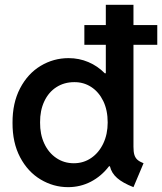

<svg xmlns="http://www.w3.org/2000/svg" viewBox="-20 -772 675 800"><path d="M438 -79.1H434.1Q402.8 -38.1 358.9 -15.1Q314.9 7.8 263.7 7.8Q202.6 7.8 149.2 -24.2Q95.7 -56.2 63.7 -116.9Q31.7 -177.7 32.2 -260.3Q31.7 -342.8 63.7 -404.1Q95.7 -465.3 149.4 -497.6Q203.1 -529.8 265.6 -529.8Q309.6 -529.8 348.1 -513.4Q386.7 -497.1 416.5 -466.8H420.9V-585.4H331.5V-667.5H420.9V-752H536.1V-667.5H635.3V-585.4H536.1V-160.6Q536.1 -139.6 539.8 -127.2Q543.5 -114.7 552.2 -106.7Q561 -98.6 578.1 -91.8L536.1 7.8Q491.2 -9.8 467.8 -30.5Q444.3 -51.3 438 -79.1ZM428.7 -261.7Q428.7 -313 410.2 -351.1Q391.6 -389.2 359.9 -409.7Q328.1 -430.2 289.1 -429.7Q247.6 -429.7 215.1 -408.9Q182.6 -388.2 164.6 -349.9Q146.5 -311.5 147 -261.7Q146.5 -212.9 164.3 -174.3Q182.1 -135.7 214.4 -113.8Q246.6 -91.8 287.6 -91.8Q328.1 -91.8 360.1 -113.8Q392.1 -135.7 410.4 -174.3Q428.7 -212.9 428.7 -261.7Z"/></svg>

Font: Reddit Sans SemiBold
Style: Regular
Weight: 600
Designer: Stephen Hutchings
Foundry: Reddit
Version: Version 1.013